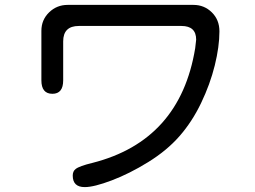

<svg xmlns="http://www.w3.org/2000/svg" viewBox="-20 -715 1040 784"><path d="M238 -546V-387Q238 -332 194 -332Q149 -332 149 -387V-589Q149 -634 180.5 -664.5Q212 -695 256 -695H770Q814 -695 845 -664.5Q876 -634 876 -587Q876 -525 857 -448Q838 -371 801 -294Q764 -217 712 -158Q661 -100 585 -53Q509 -6 436.5 21.5Q364 49 326 49Q277 49 277 2Q277 -16 289 -25Q304 -37 358 -50Q715 -141 777 -518L781 -553Q781 -609 721 -609H302Q238 -609 238 -546Z"/></svg>

Font: 寒蝉全圆体
Style: Regular
Weight: 400
Designer: Warren2060
      Designed by Motoya company      

      [Varela Round]
      Joe Prince(Latin component); Avraham Cornf
Foundry: ChillType
Version: Version 3.200